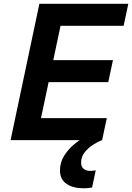

<svg xmlns="http://www.w3.org/2000/svg" viewBox="-20 -735 693 1007"><path d="M35.5 0 186.5 -715H653L628.4 -599.6H297.5L195 -115.4H540.2L515.6 0ZM224.7 -304.1 249.3 -419.5H572.4L547.8 -304.1ZM482.1 158.3 463 248.5Q451 250.5 440.3 251.5Q429.5 252.5 418.2 252.5Q362.8 252.5 328.6 228.9Q294.5 205.4 294.5 159Q294.5 118.6 314.8 84.6Q335.1 50.6 367.3 23.4Q399.4 -3.8 434.1 -22L515.6 0Q492.9 8.2 467.3 24.8Q441.8 41.3 423.6 64.4Q405.4 87.5 405.4 118Q405.4 139.6 418.7 150.4Q432.1 161.3 453.1 161.3Q465.3 161.3 482.1 158.3Z"/></svg>

Font: Wix Madefor Text
Style: Italic
Weight: 400
Italic angle: -12°
Designer: Dalton Maag Ltd
Foundry: Dalton Maag Ltd
Version: Version 3.100